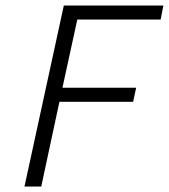

<svg xmlns="http://www.w3.org/2000/svg" viewBox="-20 -678 614 698"><path d="M564 -607H261L207 -359H475L464 -308H196L130 0H69L212 -658H574Z"/></svg>

Font: EauTestInfant Semilight
Style: Italic
Weight: 300
Italic angle: -12°
Designer: Christian Thalmann (Catharsis Fonts)
Version: Version 0.001;PS 000.001;hotconv 1.0.88;makeotf.lib2.5.64775